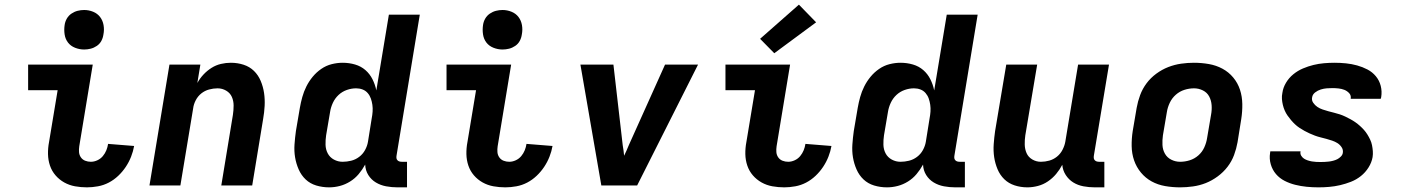

<svg xmlns="http://www.w3.org/2000/svg" viewBox="-20 -798 6040 826"><path d="M354 8Q328 8 303 3.5Q278 -1 256.5 -13Q235 -25 219 -43.5Q203 -62 195 -85.5Q187 -109 186.5 -135Q186 -161 191 -187L228 -410H101V-520H379L321 -169Q319 -156 320 -143.5Q321 -131 328 -121Q335 -111 346.5 -106.5Q358 -102 371 -102Q385 -102 399 -108.5Q413 -115 422.5 -126.5Q432 -138 437.5 -151.5Q443 -165 445 -179L557 -170Q553 -147 544 -124Q535 -101 521 -80Q507 -59 488.5 -41.5Q470 -24 448 -12.5Q426 -1 401.5 3.5Q377 8 354 8ZM342 -585Q322 -585 303 -592.5Q284 -600 272.5 -615Q261 -630 258 -650Q255 -670 258 -690Q260 -705 267.5 -718Q275 -731 287.5 -739.5Q300 -748 314 -751.5Q328 -755 342 -755Q362 -755 380.5 -747.5Q399 -740 410.5 -725Q422 -710 425.5 -690Q429 -670 425 -650Q423 -635 416 -622Q409 -609 396.5 -600.5Q384 -592 370 -588.5Q356 -585 342 -585Z M623 0 709 -520H842L829 -441Q840 -461 855.5 -477.5Q871 -494 890 -506Q909 -518 930.5 -523Q952 -528 973 -528Q1002 -528 1028 -519.5Q1054 -511 1072.5 -493Q1091 -475 1101.5 -450Q1112 -425 1116 -398Q1120 -371 1118.5 -342.5Q1117 -314 1112 -286L1065 0H932L982 -304Q985 -324 985 -344Q985 -364 977.5 -381Q970 -398 953 -408Q936 -418 916 -418Q898 -418 879.5 -413Q861 -408 846 -396Q831 -384 822 -366.5Q813 -349 811 -332L756 0Z M1396 8Q1367 8 1340.5 0Q1314 -8 1295 -26Q1276 -44 1265 -69Q1254 -94 1249.5 -121Q1245 -148 1247 -176.5Q1249 -205 1253 -234L1270 -334Q1274 -357 1280.5 -380.5Q1287 -404 1298 -426Q1309 -448 1325 -467.5Q1341 -487 1362 -501.5Q1383 -516 1407 -522Q1431 -528 1454 -528Q1482 -528 1507.5 -520.5Q1533 -513 1552 -496.5Q1571 -480 1582.5 -457Q1594 -434 1599 -409L1653 -735H1786L1686 -129Q1685 -123 1685.5 -118Q1686 -113 1689.5 -109Q1693 -105 1698 -103.5Q1703 -102 1709 -102H1731V8H1690Q1665 8 1641 3.5Q1617 -1 1597 -13Q1577 -25 1564.5 -45Q1552 -65 1551 -90Q1539 -68 1523 -49Q1507 -30 1486 -17Q1465 -4 1442 2Q1419 8 1396 8ZM1454 -102Q1472 -102 1490.5 -106.5Q1509 -111 1525 -123Q1541 -135 1550.5 -152.5Q1560 -170 1563 -188L1579 -288Q1582 -303 1583 -318Q1584 -333 1582 -347Q1580 -361 1575.5 -374Q1571 -387 1562 -397.5Q1553 -408 1540 -413Q1527 -418 1512 -418Q1492 -418 1472 -411Q1452 -404 1436.5 -389.5Q1421 -375 1412 -355.5Q1403 -336 1400 -316L1383 -216Q1380 -196 1380.5 -175.5Q1381 -155 1390 -138Q1399 -121 1416.5 -111.5Q1434 -102 1454 -102Z M2154 8Q2128 8 2103 3.5Q2078 -1 2056.5 -13Q2035 -25 2019 -43.5Q2003 -62 1995 -85.5Q1987 -109 1986.5 -135Q1986 -161 1991 -187L2028 -410H1901V-520H2179L2121 -169Q2119 -156 2120 -143.5Q2121 -131 2128 -121Q2135 -111 2146.5 -106.5Q2158 -102 2171 -102Q2185 -102 2199 -108.5Q2213 -115 2222.5 -126.5Q2232 -138 2237.5 -151.5Q2243 -165 2245 -179L2357 -170Q2353 -147 2344 -124Q2335 -101 2321 -80Q2307 -59 2288.5 -41.5Q2270 -24 2248 -12.5Q2226 -1 2201.5 3.5Q2177 8 2154 8ZM2142 -585Q2122 -585 2103 -592.5Q2084 -600 2072.5 -615Q2061 -630 2058 -650Q2055 -670 2058 -690Q2060 -705 2067.5 -718Q2075 -731 2087.5 -739.5Q2100 -748 2114 -751.5Q2128 -755 2142 -755Q2162 -755 2180.5 -747.5Q2199 -740 2210.5 -725Q2222 -710 2225.5 -690Q2229 -670 2225 -650Q2223 -635 2216 -622Q2209 -609 2196.5 -600.5Q2184 -592 2170 -588.5Q2156 -585 2142 -585Z M2567 0 2477 -520H2619L2659 -173Q2661 -162 2662.5 -150.5Q2664 -139 2665 -128Q2670 -139 2675.5 -150.5Q2681 -162 2685 -173L2841 -520H2983L2721 0Z M3354 8Q3328 8 3303 3.5Q3278 -1 3256.5 -13Q3235 -25 3219 -43.5Q3203 -62 3195 -85.5Q3187 -109 3186.5 -135Q3186 -161 3191 -187L3228 -410H3101V-520H3379L3321 -169Q3319 -156 3320 -143.5Q3321 -131 3328 -121Q3335 -111 3346.5 -106.5Q3358 -102 3371 -102Q3385 -102 3399 -108.5Q3413 -115 3422.5 -126.5Q3432 -138 3437.5 -151.5Q3443 -165 3445 -179L3557 -170Q3553 -147 3544 -124Q3535 -101 3521 -80Q3507 -59 3488.5 -41.5Q3470 -24 3448 -12.5Q3426 -1 3401.5 3.5Q3377 8 3354 8ZM3311 -569 3250 -631 3417 -778 3491 -702Z M3796 8Q3767 8 3740.5 0Q3714 -8 3695 -26Q3676 -44 3665 -69Q3654 -94 3649.5 -121Q3645 -148 3647 -176.5Q3649 -205 3653 -234L3670 -334Q3674 -357 3680.5 -380.5Q3687 -404 3698 -426Q3709 -448 3725 -467.5Q3741 -487 3762 -501.5Q3783 -516 3807 -522Q3831 -528 3854 -528Q3882 -528 3907.5 -520.5Q3933 -513 3952 -496.5Q3971 -480 3982.5 -457Q3994 -434 3999 -409L4053 -735H4186L4086 -129Q4085 -123 4085.5 -118Q4086 -113 4089.5 -109Q4093 -105 4098 -103.5Q4103 -102 4109 -102H4131V8H4090Q4065 8 4041 3.5Q4017 -1 3997 -13Q3977 -25 3964.5 -45Q3952 -65 3951 -90Q3939 -68 3923 -49Q3907 -30 3886 -17Q3865 -4 3842 2Q3819 8 3796 8ZM3854 -102Q3872 -102 3890.5 -106.5Q3909 -111 3925 -123Q3941 -135 3950.5 -152.5Q3960 -170 3963 -188L3979 -288Q3982 -303 3983 -318Q3984 -333 3982 -347Q3980 -361 3975.5 -374Q3971 -387 3962 -397.5Q3953 -408 3940 -413Q3927 -418 3912 -418Q3892 -418 3872 -411Q3852 -404 3836.5 -389.5Q3821 -375 3812 -355.5Q3803 -336 3800 -316L3783 -216Q3780 -196 3780.5 -175.5Q3781 -155 3790 -138Q3799 -121 3816.5 -111.5Q3834 -102 3854 -102Z M4400 8Q4371 8 4345 -0.5Q4319 -9 4300.5 -27Q4282 -45 4271.5 -70Q4261 -95 4257 -122Q4253 -149 4255 -177.5Q4257 -206 4261 -234L4309 -520H4442L4391 -216Q4388 -196 4388.5 -176Q4389 -156 4396.5 -139Q4404 -122 4421 -112Q4438 -102 4458 -102Q4476 -102 4494 -107Q4512 -112 4527 -124Q4542 -136 4551 -153.5Q4560 -171 4563 -188L4618 -520H4751L4686 -129Q4685 -123 4685.5 -118Q4686 -113 4689.5 -109Q4693 -105 4698 -103.5Q4703 -102 4709 -102H4731V8H4690Q4665 8 4641 3.5Q4617 -1 4597.5 -13Q4578 -25 4565 -45Q4552 -65 4550 -89Q4539 -68 4523.5 -49.5Q4508 -31 4488 -17.5Q4468 -4 4445 2Q4422 8 4400 8Z M5057 8Q5024 8 4992.5 2.5Q4961 -3 4934.5 -17.5Q4908 -32 4888.5 -55.5Q4869 -79 4859 -108Q4849 -137 4848.5 -169.5Q4848 -202 4853 -234L4870 -334Q4875 -362 4885 -389Q4895 -416 4912.5 -439.5Q4930 -463 4954.5 -481Q4979 -499 5006 -509.5Q5033 -520 5061 -524Q5089 -528 5116 -528Q5149 -528 5180.5 -522.5Q5212 -517 5239 -502.5Q5266 -488 5285.5 -464.5Q5305 -441 5314.5 -412Q5324 -383 5324.5 -350.5Q5325 -318 5320 -286L5304 -186Q5299 -158 5289 -131Q5279 -104 5261 -80.5Q5243 -57 5218.5 -39Q5194 -21 5167.5 -10.5Q5141 0 5112.5 4Q5084 8 5057 8ZM5057 -102Q5078 -102 5098.5 -108.5Q5119 -115 5135.5 -129.5Q5152 -144 5161 -164Q5170 -184 5173 -204L5190 -304Q5194 -325 5192.5 -345.5Q5191 -366 5182 -383Q5173 -400 5155 -409Q5137 -418 5117 -418Q5096 -418 5075.5 -411.5Q5055 -405 5038.5 -390.5Q5022 -376 5012.5 -356Q5003 -336 5000 -316L4983 -216Q4980 -195 4981 -174.5Q4982 -154 4991.5 -137Q5001 -120 5019 -111Q5037 -102 5057 -102Z M5652 8Q5626 8 5601 5.5Q5576 3 5552 -3Q5528 -9 5506.5 -20Q5485 -31 5469.5 -49Q5454 -67 5447 -91Q5440 -115 5444 -140L5445 -147H5575V-146Q5573 -136 5578 -128Q5583 -120 5590 -115.5Q5597 -111 5606 -108Q5615 -105 5624 -103.5Q5633 -102 5642 -101.5Q5651 -101 5661 -101Q5670 -101 5679.5 -101.5Q5689 -102 5697.5 -103Q5706 -104 5715.5 -106.5Q5725 -109 5733 -113Q5741 -117 5748.5 -124.5Q5756 -132 5757 -141Q5759 -154 5751.5 -165Q5744 -176 5733.5 -182.5Q5723 -189 5711 -193Q5699 -197 5686.5 -200.5Q5674 -204 5661.5 -207Q5649 -210 5637 -214.5Q5625 -219 5614 -224Q5603 -229 5592 -235Q5581 -241 5570.5 -248Q5560 -255 5551 -263.5Q5542 -272 5534 -281.5Q5526 -291 5519 -301Q5512 -311 5507 -322.5Q5502 -334 5499 -346.5Q5496 -359 5495 -372Q5494 -385 5497 -399Q5500 -421 5512.5 -442Q5525 -463 5544 -478.5Q5563 -494 5585.5 -503.5Q5608 -513 5630.5 -518.5Q5653 -524 5676 -526Q5699 -528 5721 -528Q5746 -528 5770.5 -525.5Q5795 -523 5818.5 -516.5Q5842 -510 5863 -499Q5884 -488 5899 -470Q5914 -452 5920 -428.5Q5926 -405 5922 -380L5920 -373H5790L5791 -374Q5793 -388 5784 -397.5Q5775 -407 5763.5 -411.5Q5752 -416 5738.5 -417.5Q5725 -419 5712 -419Q5700 -419 5687.5 -418Q5675 -417 5662 -413Q5649 -409 5638 -400.5Q5627 -392 5625 -380Q5622 -367 5629.5 -356Q5637 -345 5647.5 -338Q5658 -331 5670 -327Q5682 -323 5694.5 -319.5Q5707 -316 5719.5 -313Q5732 -310 5744 -306Q5756 -302 5767.5 -296.5Q5779 -291 5790 -285Q5801 -279 5811 -272Q5821 -265 5830.5 -256.5Q5840 -248 5848 -239Q5856 -230 5862.5 -219.5Q5869 -209 5874.5 -197.5Q5880 -186 5882.5 -173.5Q5885 -161 5886 -148Q5887 -135 5885 -122Q5881 -99 5867.5 -77.5Q5854 -56 5834.5 -40.5Q5815 -25 5792 -16Q5769 -7 5745.5 -1.5Q5722 4 5698.5 6Q5675 8 5652 8Z"/></svg>

Font: Iosevka Extrabold Extended
Style: Italic
Weight: 800
Width: 7
Italic angle: -9°
Monospace: yes
Designer: Belleve Invis
Foundry: Belleve Invis
Version: Version 32.5.0; ttfautohint (v1.8.4)